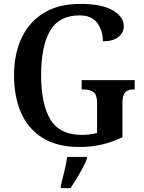

<svg xmlns="http://www.w3.org/2000/svg" viewBox="-20 -744 738 985"><path d="M387 10Q274 10 199.5 -36Q125 -82 88.5 -164.5Q52 -247 52 -358Q52 -466 90.5 -548.5Q129 -631 204.5 -677.5Q280 -724 392 -724Q502 -724 558.5 -691Q615 -658 615 -610Q615 -576 587 -554Q559 -532 508 -532Q508 -586 479.5 -625.5Q451 -665 388 -665Q283 -665 237 -586Q191 -507 191 -358Q191 -210 238.5 -131Q286 -52 401 -52Q421 -52 441 -54.5Q461 -57 478 -62V-216Q478 -258 460 -271.5Q442 -285 410 -285H399V-333H671V-285H664Q637 -285 622.5 -271Q608 -257 608 -212V-40Q556 -15 502.5 -2.5Q449 10 387 10ZM292 208Q300 177 310 136Q320 95 325 61H426V71Q418 92 403.5 119Q389 146 372.5 173Q356 200 342 221H292Z"/></svg>

Font: Noto Serif Georgian SemiCondensed SemiBold
Style: Regular
Weight: 600
Width: 4
Designer: Monotype Design Team, Akaki Razmadze
Foundry: Google LLC
Version: Version 2.003; ttfautohint (v1.8.4.7-5d5b)